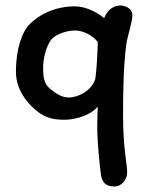

<svg xmlns="http://www.w3.org/2000/svg" viewBox="-20 -455 552 699"><path d="M418 -435C396 -435 372 -422 359 -389C329 -414 288 -432 252 -432C192 -432 124 -409 80 -358C48 -315 38 -248 38 -193C38 -143 63 -100 94 -69C134 -29 165 -19 215 -19C252 -19 309 -34 336 -67C336 -67 334 -23 334 5C334 64 343 149 348 185C353 207 363 224 397 224C421 224 443 201 443 172C443 143 428 84 428 -34C428 -134 430 -218 440 -295C444 -323 462 -376 462 -399C462 -427 432 -435 418 -435ZM230 -100C203 -100 181 -117 162 -132C140 -150 137 -176 137 -206C137 -246 148 -283 165 -309C184 -333 227 -344 254 -344C274 -344 312 -333 336 -302C335 -262 332 -201 327 -168C314 -125 265 -100 230 -100Z"/></svg>

Font: Itim
Style: Regular
Weight: 400
Designer: CadsonDemak Team
Foundry: Pablo Impallari
Version: Version 1.002;PS 001.002;hotconv 1.0.88;makeotf.lib2.5.64775